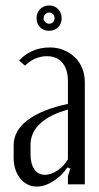

<svg xmlns="http://www.w3.org/2000/svg" viewBox="-20 -676 363 704"><path d="M30 -143Q30 -197 82 -236Q134 -275 229 -295V-379Q229 -422 208.5 -446Q188 -470 152 -470Q130 -470 109 -461Q88 -452 72 -435L50 -454Q70 -476 98.5 -489Q127 -502 163 -502Q190 -502 213.5 -492.5Q237 -483 254.5 -466Q272 -449 281.5 -425.5Q291 -402 291 -375V0H229V-30L238 -58L227 -62Q207 -32 176 -12Q145 8 115 8Q78 8 54 -22Q30 -52 30 -99ZM145 -35Q167 -35 191 -51Q215 -67 229 -92V-274Q165 -257 128.5 -224Q92 -191 92 -145V-110Q92 -75 106 -55Q120 -35 145 -35ZM114 -609Q114 -629 127 -642.5Q140 -656 160 -656Q180 -656 193 -642.5Q206 -629 206 -609Q206 -589 193 -576Q180 -563 160 -563Q140 -563 127 -576Q114 -589 114 -609ZM140 -609Q140 -601 146 -595Q152 -589 160 -589Q169 -589 174.5 -595Q180 -601 180 -609Q180 -618 174.5 -624Q169 -630 160 -630Q152 -630 146 -624Q140 -618 140 -609Z"/></svg>

Font: Moniqa Paragraph
Style: Regular
Weight: 400
Designer: Rajesh Rajput
Foundry: Rajesh Rajput
Version: Version 1.000